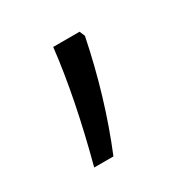

<svg xmlns="http://www.w3.org/2000/svg" viewBox="-73 -177 362 372"><g transform="rotate(-30 107.5 9.0)"><path d="M152 -100Q127 23 83 130H40Q76 -6 88 -112H147Z"/></g></svg>

Font: Noto Sans Display Light Narrow
Style: Regular
Weight: 300
Width: 4
Designer: Monotype Design team
Foundry: Monotype Imaging Inc.
Version: Version 1.000